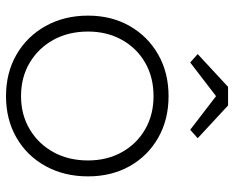

<svg xmlns="http://www.w3.org/2000/svg" viewBox="-90 -679 779 639"><g transform="rotate(90 299.5 -359.5)"><path d="M300 10Q222 10 161.5 -25Q101 -60 66.5 -122Q32 -184 32 -263Q32 -341 66.5 -401.5Q101 -462 161.5 -496.5Q222 -531 300 -531Q378 -531 438.5 -496.5Q499 -462 533 -401.5Q567 -341 567 -263Q567 -184 533 -122Q499 -60 438.5 -25Q378 10 300 10ZM300 -40Q362 -40 410.5 -69Q459 -98 486.5 -148Q514 -198 514 -263Q514 -326 486.5 -375.5Q459 -425 410.5 -453Q362 -481 300 -481Q237 -481 188.5 -453Q140 -425 112.5 -375.5Q85 -326 85 -263Q85 -198 112.5 -148Q140 -98 188.5 -69Q237 -40 300 -40ZM188 -603 160 -628 269 -729H331L440 -628L412 -603L300 -689Z"/></g></svg>

Font: Lexend Deca ExtraLight
Style: Regular
Weight: 200
Designer: Bonnie Shaver-Troup, Thomas Jockin
Foundry: Lexend
Version: Version 1.008; ttfautohint (v1.8.4.7-5d5b)